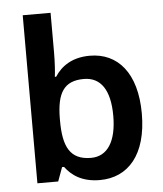

<svg xmlns="http://www.w3.org/2000/svg" viewBox="-54 -858 734 865"><g transform="rotate(-5 313.0 -426.0)"><path d="M207 -631V-811H81V-51H175L198 -114H207C236 -75 282 -41 363 -41C491 -41 577 -137 577 -323C577 -507 492 -603 366 -603C285 -603 236 -567 207 -522H201C204 -544 207 -588 207 -631ZM330 -501C406 -501 448 -442 448 -324C448 -208 406 -144 332 -144C236 -144 207 -207 207 -323V-334C208 -447 239 -501 330 -501Z"/></g></svg>

Font: Noto Sans Tamil UI SemiBold
Style: Regular
Weight: 600
Designer: Jelle Bosma - Monotype Design Team
Foundry: Monotype Imaging Inc.
Version: Version 2.004